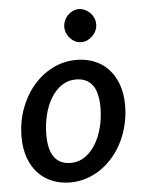

<svg xmlns="http://www.w3.org/2000/svg" viewBox="-53 -779 627 830"><g transform="rotate(-5 260.5 -364.0)"><path d="M25.5 0ZM228.5 -76.5Q262 -76.5 289.5 -95.2Q317 -114 336.2 -145.5Q355.5 -177 366 -218.2Q376.5 -259.5 376.5 -304.5Q376.5 -370.5 352.2 -402.2Q328 -434 280.5 -434Q246.5 -434 219.2 -415.5Q192 -397 173 -366Q154 -335 143.5 -293.5Q133 -252 133 -206.5Q133 -76.5 228.5 -76.5ZM219 7.5Q177 7.5 141.5 -6.8Q106 -21 80.2 -48.2Q54.5 -75.5 40 -115.2Q25.5 -155 25.5 -205.5Q25.5 -271 46.2 -328Q67 -385 103 -427.2Q139 -469.5 187.2 -493.8Q235.5 -518 290.5 -518Q332.5 -518 368 -503.8Q403.5 -489.5 429 -462.2Q454.5 -435 469 -395.2Q483.5 -355.5 483.5 -305Q483.5 -262 474 -222Q464.5 -182 447.5 -147.2Q430.5 -112.5 406.2 -84Q382 -55.5 352.8 -35.2Q323.5 -15 289.5 -3.8Q255.5 7.5 219 7.5ZM389.5 -664Q389.5 -649.5 383.5 -636.5Q377.5 -623.5 367.5 -613.8Q357.5 -604 345 -598.2Q332.5 -592.5 319 -592.5Q305.5 -592.5 293.2 -598.2Q281 -604 271.8 -613.8Q262.5 -623.5 256.8 -636.5Q251 -649.5 251 -664Q251 -678.5 256.8 -691.8Q262.5 -705 272 -714.8Q281.5 -724.5 294 -730.2Q306.5 -736 319.5 -736Q333 -736 345.8 -730.2Q358.5 -724.5 368.2 -714.8Q378 -705 383.8 -692Q389.5 -679 389.5 -664Z"/></g></svg>

Font: Lato Semibold
Style: Italic
Weight: 600
Italic angle: -7°
Designer: Lukasz Dziedzic
Foundry: tyPoland Lukasz Dziedzic
Version: Version 2.006; 2014-01-15